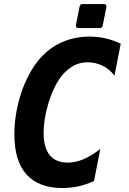

<svg xmlns="http://www.w3.org/2000/svg" viewBox="-20 -925 642 959"><path d="M372.6 -784.7Q364.7 -784.7 361.3 -789.1Q357.9 -793.5 359.4 -800.8L377.4 -891.6Q379.4 -904.8 393.1 -904.8H498Q505.9 -904.8 509.3 -900.4Q512.7 -896 511.2 -888.7L493.2 -797.9Q490.7 -784.7 477.5 -784.7ZM291 14.2Q174.8 14.2 113.3 -52.5Q51.8 -119.1 51.8 -254.9Q51.8 -306.6 60.8 -359.6Q69.8 -412.6 86.4 -462.2Q103 -511.7 126.7 -555.4Q150.4 -599.1 179.7 -632.8Q227.1 -687 290.3 -714.6Q353.5 -742.2 427.7 -742.2Q469.2 -742.2 507.1 -733.4Q544.9 -724.6 583 -707L551.8 -546.9Q540 -563 524.9 -575.7Q509.8 -588.4 492.4 -596.7Q475.1 -605 456.3 -609.4Q437.5 -613.8 418.5 -613.8Q372.6 -613.8 336.2 -590.1Q299.8 -566.4 272.9 -524.9Q256.3 -499.5 242.7 -467.3Q229 -435.1 219 -400.1Q209 -365.2 203.4 -329.6Q197.8 -293.9 197.8 -261.7Q197.8 -187 228.5 -149.9Q259.3 -112.8 318.4 -112.8Q356.4 -112.8 395.8 -129.2Q435.1 -145.5 481 -181.2L449.7 -21Q411.6 -3.4 372.8 5.4Q334 14.2 291 14.2Z"/></svg>

Font: Hack
Style: Bold Italic
Weight: 700
Italic angle: -11°
Monospace: yes
Designer: Christopher Simpkins
Foundry: Christopher Simpkins
Version: Version 2.017; ttfautohint (v1.4.1) -l 4 -r 80 -G 350 -x 0 -